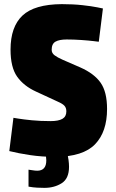

<svg xmlns="http://www.w3.org/2000/svg" viewBox="-20 -749 563 929"><path d="M225 -163Q263 -163 282 -174Q301 -185 301 -210Q301 -227 292 -237Q283 -247 260 -257L154 -306Q95 -333 63 -378Q31 -423 31 -509Q31 -619 88.5 -673.5Q146 -728 279 -729Q334 -729 379 -724Q424 -719 451 -713.5Q478 -708 478 -708L458 -547Q458 -547 433.5 -550Q409 -553 373 -555.5Q337 -558 303 -558Q267 -558 248.5 -547.5Q230 -537 230 -508Q230 -492 244 -481.5Q258 -471 283 -460L368 -423Q436 -393 467 -348.5Q498 -304 498 -222Q498 -111 440 -51Q382 9 249 10Q183 10 126 1.5Q69 -7 25 -18L45 -179Q45 -179 69.5 -175Q94 -171 135 -167Q176 -163 225 -163ZM303 -16Q309 6 311.5 24.5Q314 43 314 58Q314 115 278.5 137.5Q243 160 195 160Q179 160 159.5 159Q140 158 118 154V72Q128 73 139 75Q150 77 160 77Q204 77 204 27Q204 9 198 -16Z"/></svg>

Font: Protest Strike
Style: Regular
Weight: 400
Designer: Octavio Pardo
Foundry: Ashler Design
Version: Version 2.005; ttfautohint (v1.8.4.7-5d5b)